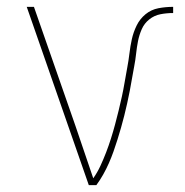

<svg xmlns="http://www.w3.org/2000/svg" viewBox="-20 -540 540 560"><path d="M239 0 58 -520H79L200 -173Q213 -135 226 -96.5Q239 -58 252 -20Q264 -37 273 -56.5Q282 -76 289.5 -95.5Q297 -115 303.5 -135.5Q310 -156 315.5 -176.5Q321 -197 326 -217.5Q331 -238 335.5 -258.5Q340 -279 343.5 -300Q347 -321 351 -342Q355 -363 357.5 -384Q360 -405 364.5 -425.5Q369 -446 378.5 -465.5Q388 -485 404.5 -498.5Q421 -512 442 -516Q463 -520 485 -520V-502Q466 -502 448 -498.5Q430 -495 415.5 -483.5Q401 -472 393.5 -455Q386 -438 382.5 -420Q379 -402 377 -383.5Q375 -365 371.5 -347Q368 -329 365 -311Q362 -293 358.5 -275Q355 -257 351 -239Q347 -221 342.5 -203Q338 -185 333 -167.5Q328 -150 322.5 -132.5Q317 -115 311 -98Q305 -81 297.5 -64Q290 -47 281 -31Q272 -15 261 0Z"/></svg>

Font: Iosevka SS04 Thin
Style: Regular
Weight: 100
Monospace: yes
Designer: Belleve Invis
Foundry: Belleve Invis
Version: Version 19.0.0; ttfautohint (v1.8.4)